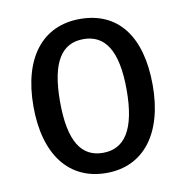

<svg xmlns="http://www.w3.org/2000/svg" viewBox="-71 -650 709 732"><g transform="rotate(-10 284.0 -284.0)"><path d="M285 -582C140 -582 53 -472 53 -284C53 -97 139 14 284 14C429 14 515 -100 515 -285C515 -478 430 -582 285 -582ZM285 -504C367 -504 414 -440 414 -285C414 -130 367 -64 284 -64C201 -64 156 -130 156 -284C156 -440 202 -504 285 -504Z"/></g></svg>

Font: Glow Sans SC Condensed Medium
Style: Regular
Weight: 600
Width: 3
Designer: Ryoko NISHIZUKA (kana, bopomofo & ideographs); Paul D. Hunt (Latin, Greek & Cyrillic); Sandoll Communications, Soo-young
Version: Version 0.93